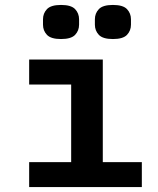

<svg xmlns="http://www.w3.org/2000/svg" viewBox="-20 -757 640 777"><path d="M98 -101H268V-415H98V-516H396V-101H554V0H98ZM227 -599Q186 -599 170 -616Q154 -633 154 -657V-679Q154 -703 170 -720Q186 -737 227 -737Q268 -737 284 -720Q300 -703 300 -679V-657Q300 -633 284 -616Q268 -599 227 -599ZM437 -599Q396 -599 380 -616Q364 -633 364 -657V-679Q364 -703 380 -720Q396 -737 437 -737Q478 -737 494 -720Q510 -703 510 -679V-657Q510 -633 494 -616Q478 -599 437 -599Z"/></svg>

Font: IBM Plex Mono SemiBold
Style: Regular
Weight: 600
Monospace: yes
Designer: Mike Abbink, Paul van der Laan, Pieter van Rosmalen
Foundry: Bold Monday
Version: Version 2.3